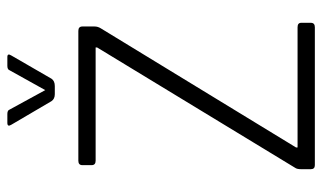

<svg xmlns="http://www.w3.org/2000/svg" viewBox="-197 -679 876 522"><g transform="rotate(-90 241.0 -418.0)"><path d="M246 -707Q233 -707 227 -716L163 -825Q156 -836 168 -836H192Q202 -836 204 -830L257 -733L311 -830Q313 -836 323 -836H347Q358 -836 351 -825L288 -716Q282 -707 268 -707ZM42 -11V-37Q42 -49 46 -54L373 -592V-596H65Q53 -596 53 -607V-632Q53 -643 65 -643H418Q430 -643 430 -632V-599Q430 -590 425 -582L101 -51V-47H428Q440 -47 440 -37V-11Q440 0 428 0H53Q42 0 42 -11Z"/></g></svg>

Font: Rajdhani
Style: Regular
Weight: 400
Designer: Satya Rajpurohit, Jyotish Sonowal
Foundry: Indian Type Foundry
Version: Version 1.201 February 1, 2022